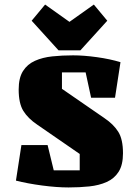

<svg xmlns="http://www.w3.org/2000/svg" viewBox="-20 -808 610 843"><path d="M281 15Q229 15 165 6.5Q101 -2 50 -15L74 -171H189L216 -60H330V-132L143 -261Q103 -288 82.5 -321Q62 -354 62 -415Q62 -466 81 -496Q100 -526 133.5 -541Q167 -556 210 -560.5Q253 -565 301 -565Q348 -565 405.5 -557Q463 -549 509 -535L485 -379H380L356 -490H252V-418L439 -289Q479 -262 499.5 -229Q520 -196 520 -135Q520 -84 501 -54Q482 -24 448.5 -9Q415 6 372 10.5Q329 15 281 15ZM451 -717 333 -587H237L119 -717L178 -788L285 -712L392 -788Z"/></svg>

Font: Unlock
Style: Regular
Weight: 400
Designer: Eduardo Rodriguez Tunni
Foundry: Eduardo Rodriguez Tunni
Version: Version 1.003; ttfautohint (v1.8.4.7-5d5b);gftools[0.9.23]